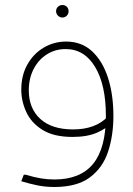

<svg xmlns="http://www.w3.org/2000/svg" viewBox="-20 -547 533 767"><path d="M270 0Q195 0 150 -28Q105 -56 85 -99.5Q65 -143 65 -189Q65 -246 89.5 -289.5Q114 -333 155 -357Q196 -381 244 -381Q306 -381 348 -342Q390 -303 411.5 -236Q433 -169 433 -84H403Q403 -208 360 -279.5Q317 -351 242 -351Q201 -351 167.5 -330Q134 -309 114.5 -271.5Q95 -234 95 -186Q95 -114 141 -72Q187 -30 272 -30Q317 -30 352 -43Q387 -56 410 -81L432 -61Q408 -35 368.5 -17.5Q329 0 270 0ZM197 200Q161 200 129.5 193.5Q98 187 65 177L75 151H83Q116 161 143 165.5Q170 170 197 170Q301 170 352 107.5Q403 45 403 -84H433Q433 -5 411.5 59.5Q390 124 338.5 162Q287 200 197 200ZM229 -477Q219 -477 211.5 -484.5Q204 -492 204 -502Q204 -513 211.5 -520Q219 -527 229 -527Q240 -527 247 -520Q254 -513 254 -502Q254 -492 247 -484.5Q240 -477 229 -477Z"/></svg>

Font: Fustat ExtraLight
Style: Regular
Weight: 250
Designer: Mohamed Gaber, Khaled Hosny, Laura Garcia Mut
Foundry: Kief Type Foundry, Alif Type Foundry, Hard Type Foundry
Version: Version 1.007